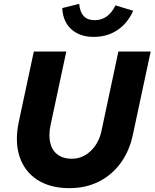

<svg xmlns="http://www.w3.org/2000/svg" viewBox="-20 -968 804 999"><path d="M341 11Q241 11 174 -32.5Q107 -76 81.5 -154Q56 -232 78 -335L156 -700H325L243 -317Q232 -264 241.5 -224.5Q251 -185 280 -163.5Q309 -142 353 -142Q409 -142 451.5 -182Q494 -222 508 -287L596 -700H764L672 -270Q654 -183 608 -120Q562 -57 494 -23Q426 11 341 11ZM468 -776Q395 -776 351 -816Q307 -856 304 -926L392 -948Q396 -905 416 -884Q436 -863 473 -863Q543 -863 581 -940L673 -912Q644 -847 591 -811.5Q538 -776 468 -776Z"/></svg>

Font: Red Hat Text
Style: Italic
Weight: 300
Italic angle: -12°
Designer: Pentagram, MCKL
Foundry: Pentagram, MCKL
Version: Version 1.023